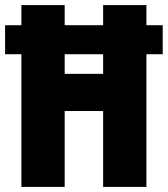

<svg xmlns="http://www.w3.org/2000/svg" viewBox="-25 -734 659 754"><path d="M59 0V-521H-5V-635H59V-714H229V-635H380V-714H550V-635H614V-521H550V0H380V-298H229V0ZM229 -444H380V-521H229Z"/></svg>

Font: Noto Sans Sinhala ExtraCondensed Black
Style: Regular
Weight: 900
Width: 2
Designer: Jelle Bosma - Monotype Design Team
Foundry: Monotype Imaging Inc.
Version: Version 2.006; ttfautohint (v1.8.4.7-5d5b)